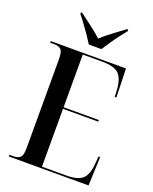

<svg xmlns="http://www.w3.org/2000/svg" viewBox="-168 -1024 893 1117"><g transform="rotate(20 278.5 -465.5)"><path d="M27 0V-10H51Q79 -10 93.5 -22.5Q108 -35 108 -79V-633Q108 -678 94 -691Q80 -704 51 -704H27V-714H493L498 -536H488L486 -578Q481 -650 451.5 -677Q422 -704 350 -704H229V-378H447V-368H229V-10H378Q450 -10 479.5 -36.5Q509 -63 514 -131L518 -178H528L521 0ZM242 -771Q228 -794 209 -821.5Q190 -849 170.5 -875.5Q151 -902 135 -921V-931H143Q172 -909 211.5 -879.5Q251 -850 281 -822Q311 -850 350.5 -879Q390 -908 420 -931H428V-921Q412 -902 392 -875.5Q372 -849 353.5 -821.5Q335 -794 320 -771Z"/></g></svg>

Font: Noto Serif Display Condensed SemiBold
Style: Regular
Weight: 600
Width: 3
Designer: Monotype Design Team
Foundry: Monotype Imaging Inc.
Version: Version 2.009